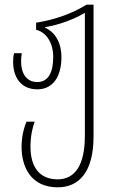

<svg xmlns="http://www.w3.org/2000/svg" viewBox="-20 -549 488 819"><path d="M226 250C317 250 379 185 379 33V-529H349C289 -492 218 -466 134 -452V-422C173 -413 207 -372 207 -306C207 -242 187 -199 139 -199C93 -199 70 -236 70 -286C70 -299 71 -312 73 -322H40C37 -311 36 -299 36 -285C36 -221 68 -168 139 -168C208 -168 242 -225 242 -305C242 -368 215 -412 172 -431V-433C236 -444 293 -466 342 -494V31C342 155 300 216 226 216C149 216 110 164 110 77C110 28 120 -9 128 -30H93C85 -11 72 28 72 77C72 166 114 250 226 250Z"/></svg>

Font: Noto Sans Georgian ExtraCondensed ExtraLight
Style: Regular
Weight: 200
Width: 2
Designer: Monotype Design Team, Akaki Razmadze
Foundry: Google LLC
Version: Version 2.005